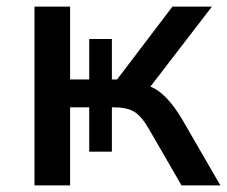

<svg xmlns="http://www.w3.org/2000/svg" viewBox="-20 -559 685 579"><path d="M84 0V-539.1H191.4V-319.3H249V-441.4H317.4V-319.3H333L500 -539.1H619.1L433.6 -297.9Q482.4 -278.3 529.3 -199.2L644.5 0H527.3L429.7 -168.9Q407.2 -208 385.3 -221.7Q363.3 -235.4 322.3 -235.4H317.4V-101.6H249V-235.4H191.4V0Z"/></svg>

Font: Min Sans Medium
Style: Regular
Weight: 500
Designer: Jinseong-Kim, NotoSansCJK, Nunito
Foundry: Jinseong-Kim
Version: Version 1.400;Glyphs 3.1.2 (3151)